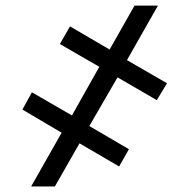

<svg xmlns="http://www.w3.org/2000/svg" viewBox="-20 -675 684 695"><path d="M405.5 -394.9 303.3 -218.8 446.7 -134.9 411.2 -72.4 267.8 -156.2 178.6 0H92.7L203.1 -194.6L61.1 -278.4L95.5 -340.9L240.4 -257.1L339.5 -433.2L196.7 -515.6L233.3 -579.5L376.8 -495.7L467 -654.8H551.8L439.6 -457.4L584.5 -373.6L547.6 -312.5Z"/></svg>

Font: Inter P Medium
Style: Regular
Weight: 500
Designer: Rasmus Andersson
Foundry: rsms
Version: Version 3.018;git-588b23468